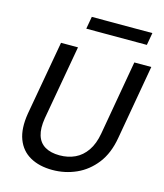

<svg xmlns="http://www.w3.org/2000/svg" viewBox="-129 -985 935 1093"><g transform="rotate(15 338.0 -438.0)"><path d="M283 12Q206 12 151.5 -18.5Q97 -49 74 -110Q51 -171 66 -262L144 -700H244L166 -261Q156 -200 168.5 -159.5Q181 -119 215 -99Q249 -79 301 -79Q351 -79 391.5 -98Q432 -117 460 -157.5Q488 -198 499 -261L576 -700H676L599 -262Q583 -168 536 -107.5Q489 -47 423 -17.5Q357 12 283 12ZM262 -815 275 -888H632L619 -815Z"/></g></svg>

Font: DM Sans 11pt Medium
Style: Italic
Weight: 500
Italic angle: -10°
Version: Version 4.004;gftools[0.9.30]